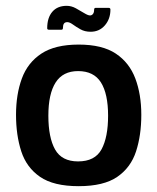

<svg xmlns="http://www.w3.org/2000/svg" viewBox="-20 -632 540 659"><path d="M250 7Q164 7 117.5 -25Q71 -57 53 -112.5Q35 -168 35 -238Q35 -308 55 -362.5Q75 -417 122 -448Q169 -479 250 -479Q331 -479 377.5 -448Q424 -417 444.5 -362.5Q465 -308 465 -238Q465 -168 447 -112.5Q429 -57 382.5 -25Q336 7 250 7ZM248 -78Q306 -78 328.5 -119.5Q351 -161 351 -235Q351 -310 326.5 -349Q302 -388 248 -388Q196 -388 171 -349Q146 -310 146 -235Q146 -160 169 -119Q192 -78 248 -78ZM148 -530Q142 -530 142 -535Q142 -571 159.5 -591.5Q177 -612 209 -612Q225 -612 240.5 -603.5Q256 -595 269 -587Q282 -579 289 -579Q295 -579 299 -584Q303 -589 303 -598Q303 -605 308 -605H353Q359 -605 359 -599Q359 -567 340 -545Q321 -523 291 -523Q271 -523 256 -531.5Q241 -540 230 -548Q219 -556 211 -556Q203 -556 199.5 -551Q196 -546 196 -536Q196 -530 191 -530Z"/></svg>

Font: Glory SemiBold
Style: Regular
Weight: 600
Designer: Robert Leuschke
Foundry: Robert Leuschke
Version: Version 1.011